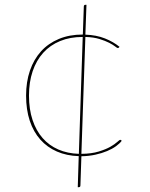

<svg xmlns="http://www.w3.org/2000/svg" viewBox="-20 -641 620 795"><path d="M306 5.5Q256 4 215.8 -13.5Q175.5 -31 147 -63Q118.5 -95 103.2 -141Q88 -187 88 -245Q88 -302 104 -348.8Q120 -395.5 150 -428.5Q180 -461.5 223.8 -479.8Q267.5 -498 323 -498L327 -613Q327 -621 333 -621H338L333.5 -497.5Q379 -496 414.2 -482Q449.5 -468 475 -447L472 -444Q470 -442 468 -442Q465 -442 456.5 -448.8Q448 -455.5 432 -463.8Q416 -472 391.8 -479.5Q367.5 -487 333.5 -488L317 -4Q359 -4.5 388.5 -13.5Q418 -22.5 436.8 -33.2Q455.5 -44 465.2 -53Q475 -62 478 -62Q480 -62 482 -60L484 -58Q476 -47 460.5 -35.8Q445 -24.5 423.5 -15.5Q402 -6.5 375 -0.5Q348 5.5 317 6L313 126Q313 134 307 134H302ZM100 -245Q100 -188.5 114.8 -144.2Q129.5 -100 156.5 -69.2Q183.5 -38.5 221.5 -22Q259.5 -5.5 306.5 -4L322.5 -488Q270 -488 228.8 -471Q187.5 -454 159 -422.5Q130.5 -391 115.2 -346Q100 -301 100 -245Z"/></svg>

Font: Lato Hairline
Style: Regular
Weight: 250
Designer: Lukasz Dziedzic
Foundry: Lukasz Dziedzic
Version: Version 1.104; Western+Polish opensource